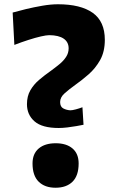

<svg xmlns="http://www.w3.org/2000/svg" viewBox="-20 -861 547 896"><path d="M239.1 15.1Q289.9 15.1 318.4 -13Q347 -41.2 347 -98.3Q347 -143.6 318.5 -168.1Q290 -192.5 239.9 -192.5Q189.6 -192.5 160.7 -168.1Q131.8 -143.6 131.8 -98.3Q131.8 -41.2 160.6 -13Q189.3 15.1 239.1 15.1ZM254.1 -263.7Q272.1 -263.7 293.9 -266.3Q315.8 -268.9 336.3 -272.5Q356.8 -276.2 369.8 -278.8L364.7 -360.5Q350.9 -355.3 334.1 -350.7Q317.2 -346.2 308.1 -346.2Q290.5 -347.2 275.6 -354.9Q260.6 -362.6 260.6 -384.9Q260.6 -406.9 281.5 -425.5Q302.4 -444.2 331.2 -464.8Q361.3 -486 393.2 -513.8Q425.1 -541.5 447.2 -580.6Q469.2 -619.8 469.2 -675.1Q469.2 -761.2 412.6 -801.2Q356 -841.1 250.7 -841.1Q217.1 -841.1 177.2 -834.2Q137.4 -827.3 100.5 -818.4Q63.6 -809.4 39.1 -802.4L47 -651.4Q80.4 -664.4 112.7 -674.7Q145 -685.1 170.8 -691Q196.6 -696.9 210.1 -696.9Q254.1 -696.5 277.2 -680.6Q300.3 -664.7 300.3 -635.4Q300.3 -613.4 288.3 -595.2Q276.4 -577 257.1 -561.2Q237.8 -545.4 216 -529.6Q188 -509.9 162.7 -488.4Q137.4 -467 121.6 -439.5Q105.8 -412.1 105.8 -374.7Q105.8 -325.4 141.3 -294.5Q176.8 -263.7 254.1 -263.7Z"/></svg>

Font: Pinar FD VF
Style: Regular
Weight: 300
Designer: Amin Abedi
Version: Version 2.000